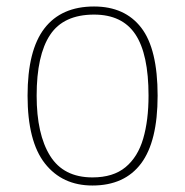

<svg xmlns="http://www.w3.org/2000/svg" viewBox="-20 -562 571 592"><path d="M265 10Q172 10 118.5 -58Q65 -126 65 -267Q65 -407 117 -474.5Q169 -542 270 -542Q365 -542 415.5 -476.5Q466 -411 466 -267Q466 -126 415 -58Q364 10 265 10ZM265 -15Q329 -15 367 -46.5Q405 -78 421.5 -134.5Q438 -191 438 -267Q438 -395 397.5 -456Q357 -517 270 -517Q176 -517 134.5 -454.5Q93 -392 93 -267Q93 -148 134.5 -81.5Q176 -15 265 -15Z"/></svg>

Font: Noto Serif Bengali Thin
Style: Regular
Weight: 250
Version: Version 2.003